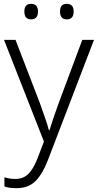

<svg xmlns="http://www.w3.org/2000/svg" viewBox="-20 -740 510 1001"><path d="M1 -532H61L188 -202Q204 -157 216 -122.5Q228 -88 235 -61H238Q253 -111 285 -200L409 -532H470L230 94Q203 165 166 203Q129 241 66 241Q47 241 31.5 239Q16 237 3 232V184Q15 188 29 190.5Q43 193 59 193Q101 193 127.5 167Q154 141 175 87L209 -2ZM107 -680Q107 -720 142 -720Q178 -720 178 -680Q178 -639 142 -639Q107 -639 107 -680ZM293 -680Q293 -720 328 -720Q364 -720 364 -680Q364 -639 328 -639Q293 -639 293 -680Z"/></svg>

Font: Noto Sans Bengali UI Light
Style: Regular
Weight: 300
Designer: Jelle Bosma - Monotype Design Team
Foundry: Monotype Imaging Inc.
Version: Version 2.003; ttfautohint (v1.8.4.7-5d5b)